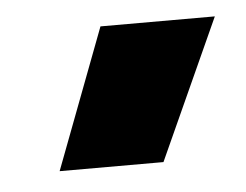

<svg xmlns="http://www.w3.org/2000/svg" viewBox="-29 -796 314 245"><g transform="rotate(-5 128.0 -674.0)"><path d="M39 -585 107 -764.5H253.5L172 -585Z"/></g></svg>

Font: Geologica SemiBold
Style: Regular
Weight: 600
Designer: Sindre Bremnes, Frode Helland
Foundry: Monokrom Skriftforlag AS
Version: Version 1.010;gftools[0.9.28]